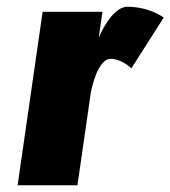

<svg xmlns="http://www.w3.org/2000/svg" viewBox="-20 -548 504 568"><path d="M32.1 0H209.1L248.1 -270C249.9 -283 268.5 -374 307.3 -374C339.7 -374 368.7 -346 368.7 -346L464.3 -496C464.3 -496 422.9 -528 356.9 -528C309.7 -528 273.3 -439 273.3 -439H272.4L283.1 -513H106.1Z"/></svg>

Font: Blink
Style: Obl
Weight: 400
Designer: Mew Too
Foundry: Cannot Into Space Fonts
Version: Version 001.000